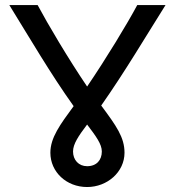

<svg xmlns="http://www.w3.org/2000/svg" viewBox="-20 -733 707 765"><path d="M526.9 -712.9C487.8 -639.6 402.3 -498.5 327.1 -388.2C252.4 -498.5 168.9 -639.6 129.9 -712.9H17.1C98.1 -582 182.6 -437 273.4 -310.1C219.7 -236.8 180.7 -184.6 180.7 -124.5C180.7 -47.9 244.6 12.2 327.1 12.2C407.7 12.2 476.1 -47.9 476.1 -124.5C476.1 -186 443.4 -231.4 383.3 -312.5C477.5 -446.8 559.6 -585.9 639.6 -712.9ZM385.7 -129.4C385.7 -95.7 365.2 -70.8 327.1 -70.8C293.5 -70.8 271 -95.7 271 -129.4C271 -159.2 292.5 -190.9 327.1 -236.8C361.8 -190.9 385.7 -159.2 385.7 -129.4Z"/></svg>

Font: Andika
Style: Regular
Weight: 400
Designer: Victor Gaultney, Annie Olsen, Julie Remington, Don Collingsworth, Eric Hays
Foundry: SIL International
Version: Version 1.000